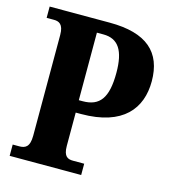

<svg xmlns="http://www.w3.org/2000/svg" viewBox="-107 -801 788 887"><g transform="rotate(15 287.0 -357.0)"><path d="M21 0H363V-54H310C285 -54 264 -61 264 -113V-272H289C491 -272 566 -373 566 -502C566 -641 486 -714 308 -714H21V-660H56C79 -660 102 -652 102 -600V-118C102 -62 79 -54 52 -54H21ZM281 -331H263V-654H294C366 -654 398 -604 398 -498C398 -378 363 -331 281 -331Z"/></g></svg>

Font: Noto Serif Devanagari Condensed ExtraBold
Style: Regular
Weight: 800
Width: 3
Designer: Universal Thirst, Indian Type Foundry and the Monotype Design Team
Foundry: Monotype Imaging Inc.
Version: Version 2.004